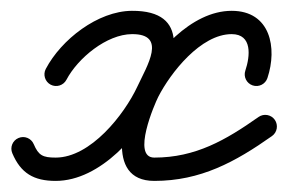

<svg xmlns="http://www.w3.org/2000/svg" viewBox="-41 -305 519 346"><path d="M78.7 -161.2C99.3 -200.3 151.2 -243.2 196.8 -243.5C260.7 -243.9 223.9 -186.3 206.5 -148.9C182.9 -98.4 122.2 -21 59.3 -21C36 -21 28.4 -25 19.8 -45.2C15.3 -55.9 3 -60.9 -7.7 -56.3C-18.4 -51.8 -23.4 -39.5 -18.8 -28.8C-3.6 7.1 19.8 21 59.3 21C140.2 21 213.5 -64.6 244.5 -131.1C275.2 -196.8 303.5 -286.2 196.5 -285.5C135.2 -285 69.4 -233.8 41.5 -180.8C36.1 -170.5 40.1 -157.8 50.3 -152.4C60.6 -147 73.3 -151 78.7 -161.2ZM440.9 -164.3C459.1 -218.7 446.4 -285.5 376.5 -285.5C303.1 -285.5 236.9 -208.6 206.8 -149.5C183.5 -103.8 145.2 21 237 21C320.5 21 382.9 -13.1 449.1 -59.8C458.6 -66.5 460.8 -79.6 454.2 -89.1C447.5 -98.6 434.4 -100.8 424.9 -94.2C365.9 -52.6 311.4 -21 237 -21C195.8 -21 237.7 -117.8 244.2 -130.5C266.4 -173.9 320.8 -243.5 376.5 -243.5C414.1 -243.5 409.8 -203.6 401.1 -177.7C397.4 -166.7 403.3 -154.8 414.3 -151.1C425.3 -147.4 437.2 -153.3 440.9 -164.3Z"/></svg>

Font: FRB American Cursive Guidelines Arrows Medium
Style: Italic
Weight: 500
Italic angle: -25°
Version: Version 2.0;Modular Font Editor K font №1